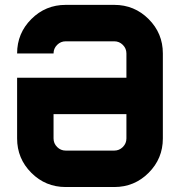

<svg xmlns="http://www.w3.org/2000/svg" viewBox="-20 -752 724 772"><path d="M244.1 -146.5H439.5Q459.5 -146.5 473.9 -160.9Q488.3 -175.3 488.3 -195.3V-293H195.3V-195.3Q195.3 -175.3 209.7 -160.9Q224.1 -146.5 244.1 -146.5ZM439.5 0H244.1Q163.1 0 106 -57.1Q48.8 -114.3 48.8 -195.3V-439.5H488.3V-537.1Q488.3 -557.1 473.9 -571.5Q459.5 -585.9 439.5 -585.9H244.1Q224.1 -585.9 209.7 -571.5Q195.3 -557.1 195.3 -537.1H48.8Q48.8 -618.2 106 -675.3Q163.1 -732.4 244.1 -732.4H439.5Q520.5 -732.4 577.6 -675.3Q634.8 -618.2 634.8 -537.1V-195.3Q634.8 -114.3 577.6 -57.1Q520.5 0 439.5 0Z"/></svg>

Font: Audex
Style: Regular
Weight: 400
Designer: GGBotNet
Foundry: GGBotNet
Version: 1.00